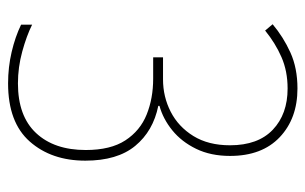

<svg xmlns="http://www.w3.org/2000/svg" viewBox="-164 -600 774 487"><g transform="rotate(90 223.5 -357.0)"><path d="M376 -553Q376 -504 358 -467Q340 -430 311 -406.5Q282 -383 249 -374V-371Q313 -358 350.5 -312.5Q388 -267 388 -186Q388 -100 339.5 -45Q291 10 192 10Q151 10 112.5 1Q74 -8 43 -23V-51Q71 -37 111 -26Q151 -15 192 -15Q275 -15 318 -61Q361 -107 361 -187Q361 -250 336.5 -287.5Q312 -325 271 -341.5Q230 -358 180 -358H126V-383H182Q226 -383 264 -402.5Q302 -422 325.5 -460Q349 -498 349 -553Q349 -624 309.5 -661.5Q270 -699 205 -699Q161 -699 125.5 -683.5Q90 -668 58 -642L42 -661Q74 -688 113.5 -706Q153 -724 205 -724Q281 -724 328.5 -679Q376 -634 376 -553Z"/></g></svg>

Font: Noto Sans Myanmar Condensed Thin
Style: Regular
Weight: 100
Width: 3
Designer: Monotype Design Team
Foundry: Monotype Imaging Inc.
Version: Version 2.107; ttfautohint (v1.8.4.7-5d5b)